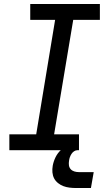

<svg xmlns="http://www.w3.org/2000/svg" viewBox="-20 -755 540 965"><path d="M27 0V-80H162L257 -655H132V-735H482V-655H348L252 -80H377V0ZM362 190Q346 190 329.5 188Q313 186 298.5 180.5Q284 175 271.5 165Q259 155 252 141.5Q245 128 243.5 111.5Q242 95 245 78Q249 56 259.5 34.5Q270 13 288 -2.5Q306 -18 329 -24.5Q352 -31 374 -31L369 0Q360 0 352 5.5Q344 11 339 19Q334 27 331 35.5Q328 44 327 53Q325 65 326.5 76Q328 87 335 95Q342 103 353 106.5Q364 110 376 110H451L437 190Z"/></svg>

Font: Iosevka Slab Medium Oblique
Style: Regular
Weight: 500
Italic angle: -9°
Monospace: yes
Designer: Belleve Invis
Foundry: Belleve Invis
Version: Version 11.1.1; ttfautohint (v1.8.3)